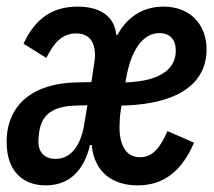

<svg xmlns="http://www.w3.org/2000/svg" viewBox="-25 -548 645 580"><path d="M113 12C182 12 228 -30 247 -110H252C260 -25 318 12 391 12C474 12 527 -37 561 -117L481 -152C461 -107 439 -73 398 -73C357 -73 336 -107 336 -164C336 -177 337 -198 340 -216L342 -229C552 -234 599 -324 599 -398C599 -476 548 -528 469 -528C404 -528 358 -494 330 -443H326C321 -499 277 -528 210 -528C134 -528 82 -493 46 -416L115 -373C138 -420 164 -447 205 -447C241 -447 262 -425 262 -381C262 -372 260 -360 258 -346L251 -300L204 -299C73 -296 -5 -230 -5 -119C-5 -31 44 12 113 12ZM143 -68C113 -68 91 -85 91 -120C91 -124 91 -134 94 -153C103 -207 142 -227 202 -229L239 -230L229 -170C218 -105 187 -68 143 -68ZM456 -448C488 -448 506 -429 506 -395C506 -345 468 -303 354 -299L356 -311C370 -393 405 -448 456 -448Z"/></svg>

Font: IBM Plex Mono SmBld
Style: Italic
Weight: 600
Italic angle: -9.5°
Monospace: yes
Designer: Mike Abbink, Paul van der Laan, Pieter van Rosmalen
Foundry: Bold Monday
Version: Version 2.004